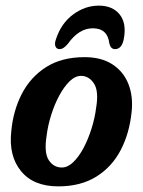

<svg xmlns="http://www.w3.org/2000/svg" viewBox="-20 -653 507 682"><path d="M280.5 -450Q340 -450 379.2 -424.5Q418.5 -399 436 -355Q453.5 -311 447.5 -255.5Q440 -180 408.8 -120Q377.5 -60 322 -25.5Q266.5 9 187 9Q99 9 54.8 -45Q10.5 -99 20 -186Q26.5 -259 57.2 -319Q88 -379 143.5 -414.5Q199 -450 280.5 -450ZM199.5 -58Q220.5 -58 240.2 -77Q260 -96 276.8 -127.5Q293.5 -159 305.2 -196.5Q317 -234 321.5 -270.5Q331.5 -330 313.5 -356.8Q295.5 -383.5 268 -383.5Q247 -383.5 227.2 -364.2Q207.5 -345 190.5 -313.5Q173.5 -282 161.8 -244.5Q150 -207 145.5 -170.5Q136 -110.5 153.2 -84.2Q170.5 -58 199.5 -58ZM309.5 -552.5Q260.5 -552.5 221.5 -498Q206 -478.5 191.5 -478.5Q181 -478.5 177 -488.2Q173 -498 179 -514.5Q197.5 -570.5 240 -601.8Q282.5 -633 331 -633Q380 -633 405.2 -601.5Q430.5 -570 419.5 -513.5Q412.5 -478.5 388.5 -478.5Q373.5 -478.5 368.5 -498Q362.5 -552.5 309.5 -552.5Z"/></svg>

Font: Fraunces 144pt SuperSoft SemiBold
Style: Italic
Weight: 600
Italic angle: -16°
Version: Version 1.000;[b76b70a41]